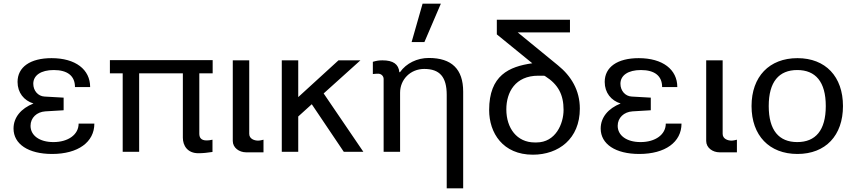

<svg xmlns="http://www.w3.org/2000/svg" viewBox="-20 -830 4690 1050"><path d="M54 -127C54 -42 135 12 265 12C407 12 496 -53 496 -154H410C410 -94 353 -53 272 -53C196 -53 147 -89 147 -142C147 -186 181 -218 228 -221L328 -227V-296L223 -302C188 -304 162 -334 162 -372C162 -418 204 -447 274 -447C349 -447 390 -415 390 -354H473C473 -450 393 -512 262 -512C145 -512 76 -463 76 -382C76 -323 111 -280 163 -264C95 -237 54 -188 54 -127Z M980 -77C980 -34 1005 8 1065 8C1090 8 1117 5 1142 1V-66C1130 -63 1119 -62 1110 -62C1079 -62 1070 -78 1070 -99V-429H1143V-501H581V-429H651V0H741V-429H980Z M1253 -59C1253 -22 1288 3 1326 3H1421V-66C1413 -64 1401 -61 1391 -61C1372 -61 1343 -70 1343 -98V-500H1253Z M1831 -500 1611 -299V-500H1521V0H1611V-193L1685 -260L1860 0H1967L1750 -319L1951 -500Z M2168 -323C2168 -396 2225 -453 2300 -453C2385 -453 2423 -409 2423 -311V200H2513V-329C2513 -452 2450 -513 2325 -513C2261 -513 2202 -484 2168 -436L2167 -435H2164C2160 -479 2130 -500 2072 -500C2051 -500 2040 -498 2019 -492V-425C2022 -426 2041 -427 2048 -427C2065 -427 2078 -414 2078 -398V0H2168ZM2391 -810H2291L2231 -600H2301Z M2962 -413C3033 -368 3062 -312 3062 -229C3062 -154 3019 -51 2914 -51H2904C2807 -51 2749 -129 2749 -232C2749 -326 2798 -416 2924 -416H2956ZM2891 -484C2764 -466 2655 -418 2655 -228C2655 -103 2730 16 2894 16C3035 16 3151 -71 3151 -236C3151 -336 3104 -414 3031 -473L2811 -653H3097V-722H2697V-642Z M3265 -127C3265 -42 3346 12 3476 12C3618 12 3707 -53 3707 -154H3621C3621 -94 3564 -53 3483 -53C3407 -53 3358 -89 3358 -142C3358 -186 3392 -218 3439 -221L3539 -227V-296L3434 -302C3399 -304 3373 -334 3373 -372C3373 -418 3415 -447 3485 -447C3560 -447 3601 -415 3601 -354H3684C3684 -450 3604 -512 3473 -512C3356 -512 3287 -463 3287 -382C3287 -323 3322 -280 3374 -264C3306 -237 3265 -188 3265 -127Z M3842 -59C3842 -22 3877 3 3915 3H4010V-66C4002 -64 3990 -61 3980 -61C3961 -61 3932 -70 3932 -98V-500H3842Z M4090 -250C4090 -89 4187 12 4341 12C4495 12 4590 -89 4590 -250C4590 -411 4495 -512 4341 -512C4187 -512 4090 -411 4090 -250ZM4184 -250C4184 -383 4240 -447 4340 -447C4440 -447 4496 -383 4496 -250C4496 -117 4440 -53 4340 -53C4240 -53 4184 -117 4184 -250Z"/></svg>

Font: Perun
Style: Regular
Weight: 400
Foundry: Copyright (c) Stefan Peev, Context Ltd, 2016
Version: Version 1.089